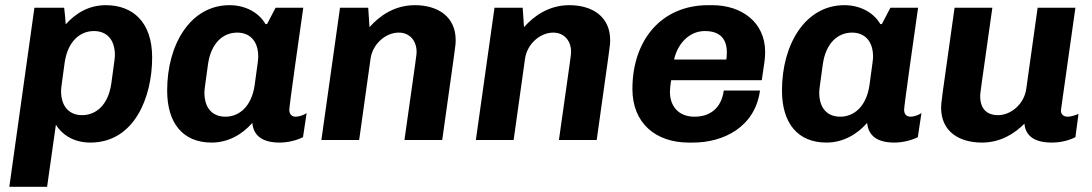

<svg xmlns="http://www.w3.org/2000/svg" viewBox="-20 -541 4221 742"><path d="M228 -511H113L16 181H162L196 -59C216 -26 259 10 329 10C500 10 568 -166 568 -319C568 -457 492 -521 389 -521C322 -521 272 -489 234 -447C233 -469 230 -490 228 -511ZM230 -300C242 -381 289 -421 343 -421C391 -421 424 -390 424 -328C424 -319 423 -310 410 -217C398 -136 352 -96 297 -96C250 -96 216 -127 216 -189C216 -198 217 -207 230 -300Z M1152 -511H1045L1012 -448H1006C980 -493 928 -521 867 -521C717 -521 626 -371 626 -191C626 -66 686 10 798 10C861 10 916 -21 955 -66C960 -17 993 10 1061 10C1095 10 1130 0 1151 -11L1165 -104C1155 -97 1137 -90 1123 -90C1107 -90 1098 -100 1098 -117C1098 -132 1139 -421 1152 -511ZM964 -211C952 -130 905 -90 851 -90C803 -90 770 -121 770 -183C770 -192 771 -201 784 -294C796 -375 842 -415 897 -415C944 -415 978 -384 978 -322C978 -313 977 -304 964 -211Z M1403 -511H1294L1222 0H1368L1412 -314C1420 -371 1470 -415 1521 -415C1563 -415 1590 -384 1590 -340C1590 -331 1590 -330 1543 0H1689C1740 -367 1741 -362 1741 -386C1741 -477 1672 -521 1583 -521C1504 -521 1446 -479 1408 -436Z M2000 -511H1891L1819 0H1965L2009 -314C2017 -371 2067 -415 2118 -415C2160 -415 2187 -384 2187 -340C2187 -331 2187 -330 2140 0H2286C2337 -367 2338 -362 2338 -386C2338 -477 2269 -521 2180 -521C2101 -521 2043 -479 2005 -436Z M2917 -191H2777C2768 -123 2724 -90 2664 -90C2602 -90 2569 -131 2569 -186C2569 -193 2571 -219 2574 -231H2924L2935 -307C2936 -318 2937 -329 2937 -340C2937 -456 2845 -521 2733 -521H2717C2535 -521 2424 -385 2424 -197C2424 -65 2514 10 2642 10H2658C2776 10 2898 -50 2917 -191ZM2704 -421C2766 -421 2789 -387 2789 -338C2789 -329 2788 -320 2787 -311H2585C2599 -373 2644 -421 2704 -421Z M3528 -511H3421L3388 -448H3382C3356 -493 3304 -521 3243 -521C3093 -521 3002 -371 3002 -191C3002 -66 3062 10 3174 10C3237 10 3292 -21 3331 -66C3336 -17 3369 10 3437 10C3471 10 3506 0 3527 -11L3541 -104C3531 -97 3513 -90 3499 -90C3483 -90 3474 -100 3474 -117C3474 -132 3515 -421 3528 -511ZM3340 -211C3328 -130 3281 -90 3227 -90C3179 -90 3146 -121 3146 -183C3146 -192 3147 -201 3160 -294C3172 -375 3218 -415 3273 -415C3320 -415 3354 -384 3354 -322C3354 -313 3353 -304 3340 -211Z M4136 -511H3990L3946 -197C3938 -140 3888 -96 3837 -96C3795 -96 3768 -119 3768 -170C3768 -179 3768 -181 3815 -511H3669C3617 -144 3617 -142 3617 -125C3617 -33 3686 10 3775 10C3847 10 3901 -25 3939 -63C3943 -18 3975 10 4045 10C4095 10 4128 -7 4136 -11L4148 -101C4142 -98 4121 -90 4106 -90C4094 -90 4080 -96 4080 -114C4080 -119 4081 -118 4136 -511Z"/></svg>

Font: Chivo
Style: Bold Italic
Weight: 700
Italic angle: -8°
Designer: Hector Gatti
Foundry: Omnibus-Type
Version: Version 1.003;PS 001.003;hotconv 1.0.70;makeotf.lib2.5.58329